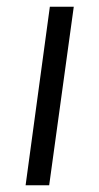

<svg xmlns="http://www.w3.org/2000/svg" viewBox="-20 -550 294 570"><path d="M128 -530 56 0H126L199 -530Z"/></svg>

Font: Cheyenne Sans Light
Style: Italic
Weight: 300
Italic angle: -8.13011°
Designer: The Public Sans project authors (U.S. Web Design System), Libre Franklin designed by Pablo Impallari and Rodrigo Fuenzal
Foundry: The Cheyenne Sans Project Authors
Version: Version 2.007